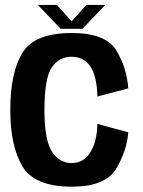

<svg xmlns="http://www.w3.org/2000/svg" viewBox="-20 -730 562 756"><path d="M262 5Q395.5 5 437.5 -65.8Q479.5 -136.5 485 -209L363.5 -242Q361.5 -171.5 335.5 -129.8Q309.5 -88 262 -88Q214 -88 184.5 -133Q155 -178 155 -296.5Q155 -423 184 -464.8Q213 -506.5 262 -506.5Q310 -506.5 335.8 -468.2Q361.5 -430 363.5 -350L485 -382Q479.5 -463.5 437.8 -531.8Q396 -600 262 -600Q116.5 -600 68.5 -522.5Q20.5 -445 20.5 -296.5Q20.5 -154.5 68.5 -74.8Q116.5 5 262 5ZM219 -616.5H304.5L394.5 -710.5H320L262 -646L204 -710.5H129Z"/></svg>

Font: Anybody SemiCondensed SemiBold
Style: Regular
Weight: 600
Width: 4
Version: Version 1.113;gftools[0.9.25]